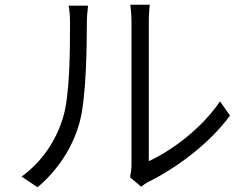

<svg xmlns="http://www.w3.org/2000/svg" viewBox="-20 -768 1040 809"><path d="M528 -21 575 19C582 13 592 5 608 -3C724 -61 862 -162 949 -281L907 -341C829 -225 701 -132 607 -89C607 -114 607 -616 607 -676C607 -712 610 -739 611 -748H529C530 -739 534 -713 534 -676C534 -616 534 -119 534 -74C534 -55 531 -36 528 -21ZM71 -24 138 21C221 -48 286 -145 315 -251C343 -351 346 -566 346 -675C346 -703 350 -731 351 -744H269C273 -724 275 -702 275 -675C275 -565 275 -364 245 -271C215 -172 154 -84 71 -24Z"/></svg>

Font: Noto Sans KR DemiLight
Style: Regular
Weight: 350
Designer: Ryoko NISHIZUKA 西塚涼子 (kana, bopomofo & ideographs); Paul D. Hunt (Latin, Greek & Cyrillic); Sandoll Communications 산돌커뮤니
Foundry: Adobe
Version: Version 2.004;hotconv 1.0.118;makeotfexe 2.5.65603